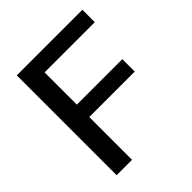

<svg xmlns="http://www.w3.org/2000/svg" viewBox="-202 -873 1006 1006"><g transform="rotate(-45 301.0 -370.0)"><path d="M84 -740H570V-648H198V-409H535V-317H198V0H84Z"/></g></svg>

Font: Encode Sans Normal
Style: Medium
Weight: 500
Designer: Pablo Impallari, Andres Torresi
Foundry: Pablo Impallari, Andres Torresi
Version: Version 1.000; ttfautohint (v1.00) -l 8 -r 50 -G 200 -x 14 -